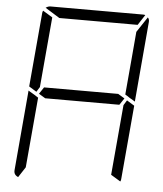

<svg xmlns="http://www.w3.org/2000/svg" viewBox="-64 -1055 943 1109"><g transform="rotate(5 408.0 -501.0)"><path d="M181 -735 163 -531 145 -502 101 -529 139 -959Q139 -964 143 -972L199 -938ZM671 -498 715 -471 677 -41Q677 -36 673 -28L617 -62L635 -265L653 -469ZM757 -959 717 -500V-495L683 -515L673 -522L658 -531L676 -735L690 -897L749 -986Q759 -975 757 -959ZM629 -469H405H199L161 -492L187 -531H411H617L655 -508ZM240 -938 156 -990Q169 -1000 184 -1000H452H720Q729 -1000 733 -998L694 -938H446ZM83 -2Q56 -13 59 -41L99 -500V-505L138 -482L150 -474L158 -469L140 -265L122 -62Z"/></g></svg>

Font: DSEG7 Modern
Style: Light Italic
Weight: 300
Italic angle: -5°
Designer: Keshikan(Twitter:@keshinomi_88pro)
Version: Version 0.46